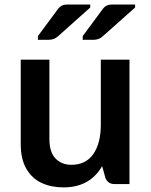

<svg xmlns="http://www.w3.org/2000/svg" viewBox="-20 -815 669 850"><path d="M553.2 -550.8V0H488.3Q473.6 0 463.6 -6.1Q453.6 -12.2 447.3 -25.4L432.1 -79.6Q377.9 14.6 261.2 14.6Q207 14.6 164.6 -4.9Q122.1 -24.4 96.9 -67.4Q71.8 -110.4 71.8 -176.8V-550.8H198.7V-200.2Q198.7 -141.1 225.8 -113.3Q252.9 -85.4 296.4 -85.4Q359.9 -85.4 393.1 -133.1Q426.3 -180.7 426.3 -263.2V-550.8ZM147.9 -655.3 235.4 -773.4Q243.2 -784.7 253.4 -789.8Q263.7 -794.9 277.8 -794.9H379.4V-781.7L237.3 -654.8Q227.5 -646 217 -642.3Q206.5 -638.7 193.4 -638.7H147.9ZM346.2 -655.3 433.6 -773.4Q441.4 -784.7 451.7 -789.8Q461.9 -794.9 476.1 -794.9H578.1V-781.7L435.5 -654.8Q425.8 -646 415.5 -642.3Q405.3 -638.7 392.1 -638.7H346.2Z"/></svg>

Font: Lycee Sans SemiBold
Style: Regular
Weight: 600
Designer: Justin Alvin
Foundry: Alkove Design
Version: Version 1.030